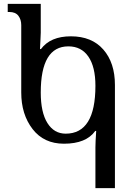

<svg xmlns="http://www.w3.org/2000/svg" viewBox="-20 -734 695 994"><path d="M474 240H575V-294Q575 -409 515 -477.5Q455 -546 347 -546Q241 -546 192 -480H187Q188 -508 189.5 -529.5Q191 -551 191 -565V-714H20V-672H28Q60 -672 75 -652.5Q90 -633 90 -604V-255Q90 -142 148.5 -66Q207 10 311 10Q426 10 473 -56H478Q476 -27 475 -5.5Q474 16 474 29ZM320 -42Q260 -42 225.5 -97Q191 -152 191 -255Q191 -494 334 -494Q401 -494 437.5 -441Q474 -388 474 -290Q474 -42 320 -42Z"/></svg>

Font: Noto Serif Georgian
Style: Regular
Weight: 400
Designer: Monotype Design Team
Foundry: Monotype Imaging Inc.
Version: Version 1.901